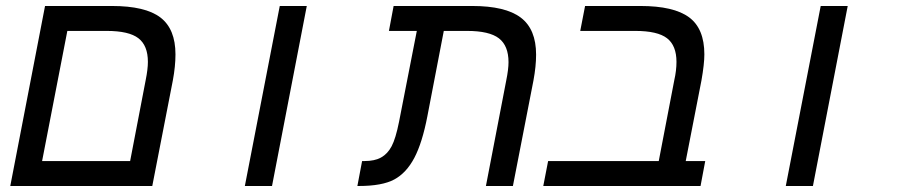

<svg xmlns="http://www.w3.org/2000/svg" viewBox="-20 -619 3040 639"><path d="M486.8 0H14.2L129.9 -599.1H352.1Q463.9 -599.1 513.9 -560.8Q564 -522.5 564 -438Q564 -398.4 555.2 -351.1ZM204.1 -516.1 120.1 -83H413.1L464.8 -352.1Q472.2 -388.7 472.2 -413.1Q472.2 -467.3 440.7 -491.7Q409.2 -516.1 335 -516.1Z M911.1 -599.1H1001L885.3 0H794.9Z M1367.2 -516.1H1274.4L1290 -599.1H1551.3Q1662.1 -599.1 1713.1 -560.5Q1764.2 -522 1764.2 -437Q1764.2 -398.4 1755.4 -351.1L1687 0H1597.2L1665 -352.1Q1672.4 -388.7 1672.4 -412.1Q1672.4 -466.8 1640.4 -491.5Q1608.4 -516.1 1534.2 -516.1H1457L1402.3 -231.9Q1385.3 -143.6 1358.9 -93.5Q1332.5 -43.5 1292.2 -21.7Q1252 0 1174.3 0H1169.4L1185.1 -83H1193.4Q1227.1 -83 1248.5 -95Q1270 -106.9 1283.4 -132.3Q1296.9 -157.7 1308.1 -213.9Z M1911.1 -516.1 1927.2 -599.1H2111.3Q2222.2 -599.1 2273.2 -561.5Q2324.2 -523.9 2324.2 -438Q2324.2 -406.2 2314.5 -351.1L2262.2 -83H2327.1L2311.5 0H1788.1L1804.2 -83H2172.4L2224.1 -352.1Q2231.4 -384.3 2231.4 -413.1Q2231.4 -467.3 2200 -491.7Q2168.5 -516.1 2094.2 -516.1Z M2711.4 -599.1H2801.3L2685.5 0H2595.2Z"/></svg>

Font: Liberation Mono
Style: Italic
Weight: 400
Italic angle: -12°
Monospace: yes
Designer: Steve Matteson
Foundry: Ascender Corporation
Version: Version 2.1.5